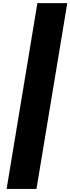

<svg xmlns="http://www.w3.org/2000/svg" viewBox="-20 -982 453 1236"><path d="M413.1 -961.9 214.8 234.4H22.5L220.7 -961.9Z"/></svg>

Font: Inter Black
Style: Italic
Weight: 900
Italic angle: -9.39999°
Designer: Rasmus Andersson
Foundry: rsms
Version: Version 4.000;git-a52131595